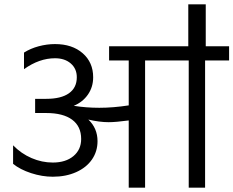

<svg xmlns="http://www.w3.org/2000/svg" viewBox="-20 -860 1070 880"><path d="M40 -109V-194Q77 -156 124.5 -135.5Q172 -115 222 -115Q281 -115 316.5 -144.5Q352 -174 352 -223Q352 -281 310.5 -311.5Q269 -342 192 -342H141V-407H192Q260 -407 296 -432.5Q332 -458 332 -506Q332 -545 304.5 -569Q277 -593 232 -593Q160 -593 90 -543V-619Q120 -638 157.5 -648Q195 -658 232 -658Q311 -658 359 -616Q407 -574 407 -506Q407 -461 383 -426.5Q359 -392 318 -375Q375 -366 435 -366Q499 -366 570 -377V-583H480V-648H843V-840H923V-648H1030V-583H920V0H845V-583H645V0H570V-308Q511 -300 478 -300Q436 -300 385 -312Q427 -272 427 -213Q427 -166 401.5 -129Q376 -92 329 -71Q282 -50 222 -50Q173 -50 122.5 -66.5Q72 -83 40 -109Z"/></svg>

Font: Madhuban Light
Style: Regular
Weight: 300
Designer: jaikishan Patel
Foundry: MagicType
Version: Version 1.000